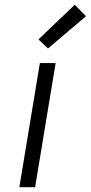

<svg xmlns="http://www.w3.org/2000/svg" viewBox="-20 -784 380 804"><path d="M61 0 147 -520H213L127 0ZM181 -581 141 -619 293 -764 340 -716Z"/></svg>

Font: Iosevka Aile Light
Style: Italic
Weight: 300
Italic angle: -9°
Designer: Belleve Invis
Foundry: Belleve Invis
Version: Version 31.1.0; ttfautohint (v1.8.4)